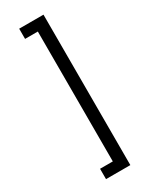

<svg xmlns="http://www.w3.org/2000/svg" viewBox="-279 -993 984 1238"><g transform="rotate(-30 213.0 -374.0)"><path d="M292 -934V186H111V109H206V-858H111V-934Z"/></g></svg>

Font: Parkinsans
Style: Regular
Weight: 400
Designer: Red Stone, Indian Type Foundry
Foundry: Indian Type Foundry
Version: Version 1.000